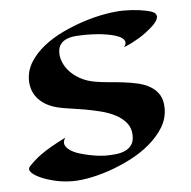

<svg xmlns="http://www.w3.org/2000/svg" viewBox="-44 -575 631 635"><g transform="rotate(-5 271.0 -257.5)"><path d="M496.1 -196.8Q496.1 -163.1 478.3 -134Q460.4 -105 431.6 -80.6Q402.8 -56.2 366.5 -37.6Q330.1 -19 292.5 -6.3Q254.9 6.3 219.7 12.2Q184.6 18.1 158.2 16.1Q135.3 15.1 110.1 9Q85 2.9 65.7 -5.9Q46.4 -14.6 36.9 -24.9Q27.3 -35.2 36.1 -44.9Q44.9 -54.2 55.2 -63.5Q65.4 -72.8 79.6 -82.8Q93.8 -92.8 113.3 -104Q132.8 -115.2 160.2 -128.9Q151.4 -115.2 155.8 -105Q160.2 -94.7 172.1 -86.7Q184.1 -78.6 201.4 -73.2Q218.8 -67.9 235.6 -64.5Q252.4 -61 266.4 -59.6Q280.3 -58.1 286.1 -58.1Q303.7 -58.1 321 -59.8Q338.4 -61.5 352.1 -67.4Q365.7 -73.2 374.3 -84.7Q382.8 -96.2 382.8 -116.2Q382.8 -140.6 369.4 -157.7Q356 -174.8 334.2 -186.3Q312.5 -197.8 285.6 -204.6Q258.8 -211.4 232.2 -216.1Q205.6 -220.7 181.9 -223.9Q158.2 -227.1 143.1 -231Q118.7 -237.3 102.3 -247.8Q85.9 -258.3 75.9 -271.2Q65.9 -284.2 61.5 -298.8Q57.1 -313.5 57.1 -328.1Q57.1 -360.8 74.7 -388.7Q92.3 -416.5 120.6 -439Q148.9 -461.4 184.8 -478.5Q220.7 -495.6 257.6 -507.3Q294.4 -519 329.1 -524.9Q363.8 -530.8 389.2 -530.8Q418.5 -530.8 441.2 -527.6Q463.9 -524.4 478 -520Q491.7 -515.6 495.4 -508.8Q499 -502 495.4 -493.2Q491.7 -484.4 481.4 -474.1Q471.2 -463.9 457 -453.1Q445.8 -444.3 433.1 -436.5Q421.9 -429.7 408.2 -422.6Q394.5 -415.5 379.9 -410.2Q387.2 -419.4 386 -426.8Q384.8 -434.1 377 -439.9Q369.1 -445.8 356 -450Q342.8 -454.1 326.7 -456.8Q310.5 -459.5 292.7 -460.7Q274.9 -461.9 257.8 -461.9Q241.2 -461.9 224.6 -460.7Q208 -459.5 194.8 -454.3Q181.6 -449.2 173.3 -438.5Q165 -427.7 165 -409.2Q165 -394 171.9 -377.7Q178.7 -361.3 192.1 -346.9Q205.6 -332.5 225.6 -321.3Q245.6 -310.1 272 -305.2Q292.5 -301.3 317.4 -299.3Q342.3 -297.4 367.2 -294.4Q392.1 -291.5 415.3 -286.1Q438.5 -280.8 456.5 -270Q474.6 -259.3 485.4 -241.7Q496.1 -224.1 496.1 -196.8Z"/></g></svg>

Font: Eagle Lake
Style: Regular
Weight: 400
Designer: Astigmatic (AOETI)
Foundry: Astigmatic (AOETI)
Version: Version 1.000